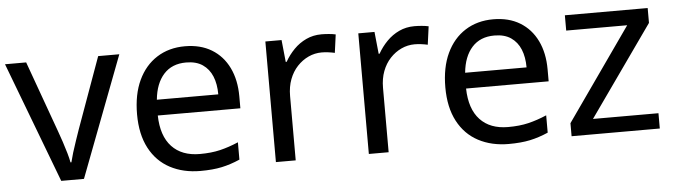

<svg xmlns="http://www.w3.org/2000/svg" viewBox="-40 -693 2983 850"><g transform="rotate(-5 1451.0 -268.0)"><path d="M203 0 0 -536H94L208 -220Q216 -198 225 -171Q234 -144 241 -119.5Q248 -95 251 -78H255Q259 -95 266.5 -120Q274 -145 283.5 -172Q293 -199 300 -220L414 -536H508L304 0Z M800 -546Q869 -546 918.5 -516Q968 -486 994.5 -431.5Q1021 -377 1021 -304V-251H654Q656 -160 700.5 -112.5Q745 -65 825 -65Q876 -65 915.5 -74.5Q955 -84 997 -102V-25Q956 -7 916 1.5Q876 10 821 10Q745 10 686.5 -21Q628 -52 595.5 -113.5Q563 -175 563 -264Q563 -352 592.5 -415Q622 -478 675.5 -512Q729 -546 800 -546ZM799 -474Q736 -474 699.5 -433.5Q663 -393 656 -321H929Q929 -367 915 -401Q901 -435 872.5 -454.5Q844 -474 799 -474Z M1407 -546Q1422 -546 1439.5 -544.5Q1457 -543 1470 -540L1459 -459Q1446 -462 1430.5 -464Q1415 -466 1401 -466Q1370 -466 1342 -453Q1314 -440 1292 -416.5Q1270 -393 1257.5 -360Q1245 -327 1245 -286V0H1157V-536H1229L1239 -438H1243Q1260 -468 1284 -492.5Q1308 -517 1339 -531.5Q1370 -546 1407 -546Z M1820 -546Q1835 -546 1852.5 -544.5Q1870 -543 1883 -540L1872 -459Q1859 -462 1843.5 -464Q1828 -466 1814 -466Q1783 -466 1755 -453Q1727 -440 1705 -416.5Q1683 -393 1670.5 -360Q1658 -327 1658 -286V0H1570V-536H1642L1652 -438H1656Q1673 -468 1697 -492.5Q1721 -517 1752 -531.5Q1783 -546 1820 -546Z M2170 -546Q2239 -546 2288.5 -516Q2338 -486 2364.5 -431.5Q2391 -377 2391 -304V-251H2024Q2026 -160 2070.5 -112.5Q2115 -65 2195 -65Q2246 -65 2285.5 -74.5Q2325 -84 2367 -102V-25Q2326 -7 2286 1.5Q2246 10 2191 10Q2115 10 2056.5 -21Q1998 -52 1965.5 -113.5Q1933 -175 1933 -264Q1933 -352 1962.5 -415Q1992 -478 2045.5 -512Q2099 -546 2170 -546ZM2169 -474Q2106 -474 2069.5 -433.5Q2033 -393 2026 -321H2299Q2299 -367 2285 -401Q2271 -435 2242.5 -454.5Q2214 -474 2169 -474Z M2863 0H2471V-58L2759 -468H2488V-536H2856V-470L2572 -68H2863Z"/></g></svg>

Font: ubangla15
Style: Book
Weight: 400
Designer: Jelle Bosma - Monotype Design Team
Foundry: Monotype Imaging Inc.
Version: Version 2.003